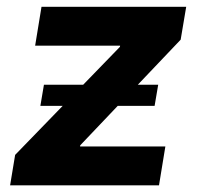

<svg xmlns="http://www.w3.org/2000/svg" viewBox="-20 -556 596 576"><path d="M10.3 0 25.4 -91.3 339.8 -415.5 340.3 -418.9H85.4L104.5 -535.6H538.6L522 -437L220.7 -120.1L220.2 -116.7H476.1L457 0ZM101.1 -238.3 111.8 -301.8H454.6L443.8 -238.3Z"/></svg>

Font: Inter 20pt
Style: Bold Italic
Weight: 700
Italic angle: -9.3988°
Version: Version 4.001;git-66647c0bb